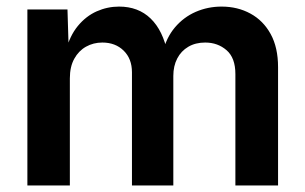

<svg xmlns="http://www.w3.org/2000/svg" viewBox="-20 -569 937 589"><path d="M64 0V-540H187L190.9 -411.6H181.6Q193.8 -459 218.8 -489.3Q243.7 -519.5 276.6 -534.2Q309.6 -548.8 345.2 -548.8Q404.3 -548.8 442.1 -512.2Q480 -475.6 494.1 -405.8H478.5Q489.7 -453.1 516.6 -484.9Q543.5 -516.6 580.6 -532.7Q617.7 -548.8 659.7 -548.8Q709 -548.8 748.3 -527.3Q787.6 -505.9 810.3 -464.6Q833 -423.3 833 -362.8V0H702.1V-341.8Q702.1 -391.6 675 -415Q647.9 -438.5 609.4 -438.5Q579.6 -438.5 557.6 -425.5Q535.6 -412.6 523.7 -389.6Q511.7 -366.7 511.7 -335.9V0H384.8V-347.2Q384.8 -388.7 359.4 -413.6Q334 -438.5 293.9 -438.5Q266.6 -438.5 243.9 -425.8Q221.2 -413.1 207.8 -388.7Q194.3 -364.3 194.3 -328.6V0Z"/></svg>

Font: V-Inter
Style: SemiBold-600
Weight: 600
Designer: Rasmus Andersson
Foundry: rsms
Version: Version 4.000;git-4146feb